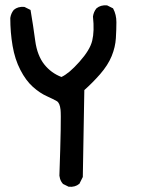

<svg xmlns="http://www.w3.org/2000/svg" viewBox="-20 -463 540 737"><path d="M242.7 253.4 223.1 243.7 221.7 243.2 221.2 242.2Q217.3 237.8 214.6 232.9Q211.9 228 210.4 222.7Q209 217.3 208 211.4V210.9Q215.8 -13.2 212.4 -42Q209.5 -67.9 198.2 -74.7Q184.6 -82.5 159.7 -93.8Q133.3 -105.5 106.4 -129.4Q79.1 -153.8 58.1 -194.8Q37.1 -235.4 28.3 -287.1Q19.5 -338.4 19.5 -393.6V-394Q22 -411.6 32.7 -424.8L33.2 -425.3Q48.8 -438.5 72.8 -436.5H73.7L74.7 -436L94.2 -426.3L97.2 -424.8L97.7 -421.9Q107.4 -365.2 115.2 -306.6Q119.1 -277.8 127.9 -255.1Q136.7 -232.4 149.9 -215.8Q176.3 -182.6 215.8 -167.5Q230.5 -174.3 247.6 -188.7Q264.6 -203.1 284.7 -225.6Q325.7 -271.5 334 -307.1Q342.8 -343.3 336.9 -398.9V-399.4V-399.9Q339.4 -417.5 350.1 -430.7L350.6 -431.2Q366.2 -444.3 390.1 -442.4H391.1L392.1 -441.9L411.6 -432.1L413.6 -431.2L414.6 -429.7Q426.8 -406.7 426.8 -377.9Q426.8 -364.3 426.3 -348.9Q425.8 -333.5 424.8 -316.9Q422.9 -282.7 408.7 -247.8Q394.5 -212.9 363.8 -177.7Q334.5 -144.5 303.7 -117.2L297.9 214.8V216.3L297.4 217.3L285.6 240.7L285.2 242.2L284.2 242.7Q268.6 255.9 244.6 253.9H243.7Z"/></svg>

Font: NaikaiFont
Style: SemiBold
Weight: 600
Version: Version 1.89